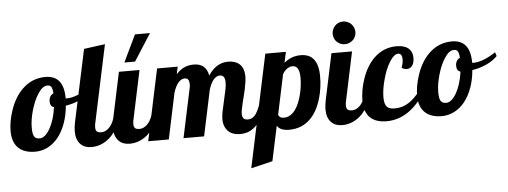

<svg xmlns="http://www.w3.org/2000/svg" viewBox="-73 -919 3537 1338"><g transform="rotate(-5 1696.0 -250.0)"><path d="M31.2 -32.2Q-14.2 -72.3 -14.2 -153.8Q-14.2 -184.6 -7.8 -221.9Q-1.5 -259.3 11.7 -297.4Q42 -388.2 98.1 -442.4Q166 -508.8 259.8 -508.8Q388.2 -508.8 388.2 -349.1V-348.1Q391.1 -347.2 393.1 -347.2H398.9Q432.1 -347.2 477.5 -365.7Q517.6 -382.3 553.2 -407.2L562 -379.9Q532.7 -349.1 486.6 -327.6Q440.4 -306.2 384.8 -296.9Q378.9 -229 358.4 -173.1Q337.9 -117.2 305.7 -77.1Q273.9 -38.1 232.9 -17.1Q191.9 3.9 146 3.9Q71.8 3.9 31.2 -32.2ZM256.3 -146Q272.5 -174.3 284.2 -212.4Q295.9 -250.5 301.8 -293.9Q287.1 -297.9 281 -308.6Q274.9 -319.3 274.9 -335.9Q274.9 -356.4 283.2 -370.1Q291.5 -383.8 306.2 -390.1Q304.2 -421.9 295.9 -435.5Q291.5 -442.4 284.9 -445.3Q278.3 -448.2 268.1 -448.2Q234.4 -448.2 202.1 -397.5Q172.4 -351.6 153.3 -284.2Q134.8 -218.3 134.8 -167Q134.8 -142.1 137.5 -126.5Q140.1 -110.8 146.5 -102.1Q152.3 -93.3 161.6 -89.6Q170.9 -85.9 186 -85.9Q203.6 -85.9 221.9 -101.8Q240.2 -117.7 256.3 -146Z M462.4 -22.5Q431.2 -53.7 431.2 -113.8Q431.2 -142.1 439 -179.2L545.9 -680.2L693.8 -700.2L579.1 -160.2Q575.2 -147.5 575.2 -127.9Q575.2 -107.4 584.7 -99.1Q594.2 -90.8 615.7 -90.8Q630.4 -90.8 644.3 -97.4Q658.2 -104 669.9 -115.7Q693.8 -139.6 706.1 -179.2H748Q721.2 -103.5 680.7 -58.6Q646.5 -22 603.5 -5.9Q572.3 5.9 538.1 5.9Q490.2 5.9 462.4 -22.5Z M908.2 -750H1013.2L892.1 -561H817.4ZM729.5 -22.5Q698.2 -53.7 698.2 -113.8Q698.2 -142.1 706.1 -179.2L773.9 -500H918L846.2 -160.2Q842.3 -147.5 842.3 -127.9Q842.3 -107.4 851.8 -99.1Q861.3 -90.8 882.8 -90.8Q897.5 -90.8 911.4 -97.4Q925.3 -104 937 -115.7Q960.9 -139.6 973.1 -179.2H1015.1Q988.3 -103.5 947.8 -58.6Q913.6 -22 870.6 -5.9Q839.4 5.9 805.2 5.9Q757.3 5.9 729.5 -22.5Z M1489.3 -29.3Q1463.4 -59.6 1463.4 -106.9Q1463.4 -129.4 1469 -159.2Q1474.6 -189 1485.8 -235.8Q1497.1 -283.7 1502.7 -312.3Q1508.3 -340.8 1508.3 -361.8Q1508.3 -413.1 1472.2 -413.1Q1446.8 -413.1 1425.3 -386.2Q1407.2 -363.3 1394 -320.8L1326.2 0H1182.1L1255.4 -345.2Q1258.3 -356.9 1258.3 -370.1Q1258.3 -390.1 1252 -400.9Q1243.7 -414.1 1228 -414.1Q1199.7 -414.1 1178.7 -386.7Q1160.2 -363.3 1147 -320.8L1079.1 0H935.1L1041 -500H1185.1L1174.3 -448.2Q1203.6 -481 1238.3 -494.6Q1265.6 -504.9 1296.4 -504.9Q1338.4 -504.9 1363.3 -485.4Q1391.1 -463.4 1398.9 -418.9Q1431.2 -468.8 1473.1 -489.3Q1502.9 -503.9 1538.1 -503.9Q1588.4 -503.9 1617.7 -477.5Q1648.9 -448.7 1648.9 -391.1Q1648.9 -358.4 1636.7 -300.8Q1631.8 -276.9 1625 -252.4Q1612.8 -205.6 1605 -166Q1601.1 -145.5 1601.1 -132.8Q1601.1 -112.8 1610.1 -101.8Q1619.1 -90.8 1641.1 -90.8Q1670.9 -90.8 1691.4 -115.2Q1707 -133.8 1725.1 -179.2H1767.1Q1730 -69.3 1673.3 -25.4Q1633.3 5.9 1581.1 5.9Q1519 5.9 1489.3 -29.3Z M1801.3 -537.1H1945.3L1929.2 -461.9Q1980 -504.9 2045.9 -504.9Q2102.1 -504.9 2132.8 -470.7Q2168 -430.7 2168 -347.2Q2168 -266.6 2147.5 -195.8Q2121.6 -105.5 2072.3 -55.7Q2011.7 5.9 1921.9 5.9Q1887.2 5.9 1864.7 -4.9Q1847.7 -12.7 1836.9 -29.8L1785.2 213.9L1634.3 250ZM1974.1 -130.4Q2001.5 -168.9 2018.1 -238.8Q2031.2 -294.9 2031.2 -350.1Q2031.2 -399.4 2013.2 -420.4Q2001.5 -433.1 1981 -433.1Q1962.9 -433.1 1944.3 -420.4Q1925.8 -407.7 1912.1 -383.8L1853 -104Q1856.4 -94.2 1866 -87.6Q1875.5 -81.1 1891.1 -81.1Q1939.5 -81.1 1974.1 -130.4Z M2303.7 -577.1Q2293 -587.4 2286.9 -602.1Q2280.8 -616.7 2280.8 -632.8Q2280.8 -648.9 2286.9 -663.6Q2293 -678.2 2303.7 -689.5Q2314.5 -700.7 2329.1 -706.8Q2343.8 -712.9 2359.9 -712.9Q2376 -712.9 2390.6 -706.8Q2405.3 -700.7 2416.5 -689.5Q2427.7 -678.2 2433.8 -663.6Q2439.9 -648.9 2439.9 -632.8Q2439.9 -616.7 2433.8 -602.1Q2427.7 -587.4 2416.5 -577.1Q2405.3 -566.4 2390.6 -560.3Q2376 -554.2 2359.9 -554.2Q2343.8 -554.2 2329.1 -560.3Q2314.5 -566.4 2303.7 -577.1ZM2216.3 -22.5Q2185.1 -53.7 2185.1 -113.8Q2185.1 -142.1 2192.9 -179.2L2260.7 -500H2404.8L2333 -160.2Q2329.1 -147.5 2329.1 -127.9Q2329.1 -107.4 2338.6 -99.1Q2348.1 -90.8 2369.6 -90.8Q2384.3 -90.8 2398.2 -97.4Q2412.1 -104 2423.8 -115.7Q2447.8 -139.6 2460 -179.2H2502Q2475.1 -103.5 2434.6 -58.6Q2400.4 -22 2357.4 -5.9Q2326.2 5.9 2292 5.9Q2244.1 5.9 2216.3 -22.5Z M2489.3 -31.2Q2446.8 -70.8 2446.8 -152.8Q2446.8 -183.6 2452.9 -221.4Q2459 -259.3 2471.7 -296.9Q2501.5 -388.2 2556.2 -442.4Q2623.5 -508.8 2715.8 -508.8Q2775.9 -508.8 2804.7 -480Q2827.1 -457 2827.1 -417Q2827.1 -381.8 2811.5 -362.3Q2796.9 -344.2 2773.9 -344.2Q2757.3 -344.2 2738.8 -356Q2751 -387.7 2751 -415Q2751 -434.1 2743.9 -445.1Q2736.8 -456.1 2723.1 -456.1Q2693.8 -456.1 2662.1 -404.3Q2633.3 -358.4 2614.3 -287.6Q2594.7 -218.3 2594.7 -162.1Q2594.7 -113.3 2613.3 -94.7Q2629.4 -78.1 2667 -78.1Q2721.2 -78.1 2766.1 -107.4Q2785.2 -119.6 2802.7 -136.5Q2820.3 -153.3 2843.8 -179.2H2877.9Q2830.6 -99.1 2769 -51.8Q2693.4 5.9 2603 5.9Q2529.3 5.9 2489.3 -31.2Z M2875 -32.2Q2829.6 -72.3 2829.6 -153.8Q2829.6 -184.6 2835.9 -221.9Q2842.3 -259.3 2855.5 -297.4Q2885.7 -388.2 2941.9 -442.4Q3009.8 -508.8 3103.5 -508.8Q3231.9 -508.8 3231.9 -349.1V-348.1Q3234.9 -347.2 3236.8 -347.2H3242.7Q3275.9 -347.2 3321.3 -365.7Q3361.3 -382.3 3397 -407.2L3405.8 -379.9Q3376.5 -349.1 3330.3 -327.6Q3284.2 -306.2 3228.5 -296.9Q3222.7 -229 3202.1 -173.1Q3181.6 -117.2 3149.4 -77.1Q3117.7 -38.1 3076.7 -17.1Q3035.6 3.9 2989.7 3.9Q2915.5 3.9 2875 -32.2ZM3100.1 -146Q3116.2 -174.3 3127.9 -212.4Q3139.6 -250.5 3145.5 -293.9Q3130.9 -297.9 3124.8 -308.6Q3118.7 -319.3 3118.7 -335.9Q3118.7 -356.4 3127 -370.1Q3135.3 -383.8 3149.9 -390.1Q3147.9 -421.9 3139.6 -435.5Q3135.3 -442.4 3128.7 -445.3Q3122.1 -448.2 3111.8 -448.2Q3078.1 -448.2 3045.9 -397.5Q3016.1 -351.6 2997.1 -284.2Q2978.5 -218.3 2978.5 -167Q2978.5 -142.1 2981.2 -126.5Q2983.9 -110.8 2990.2 -102.1Q2996.1 -93.3 3005.4 -89.6Q3014.6 -85.9 3029.8 -85.9Q3047.4 -85.9 3065.7 -101.8Q3084 -117.7 3100.1 -146Z"/></g></svg>

Font: Pattaya
Style: Regular
Weight: 400
Designer: Pablo Impallari / Thai characters Designed by Thanarat Vachiruckul and Suppakit Chalermlarp
Foundry: Pablo Impallari
Version: Version 2.000